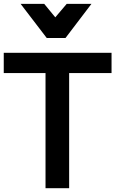

<svg xmlns="http://www.w3.org/2000/svg" viewBox="-29 -988 626 1008"><path d="M216.3 -788.6 79.1 -967.8H203.1L261.2 -897L321.3 -967.8H451.2L314.9 -788.6ZM210 0V-604.5H-9.3V-710.9H556.6V-604.5H334V0Z"/></svg>

Font: Ride
Style: Bold
Weight: 700
Version: Version 3.000